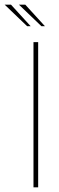

<svg xmlns="http://www.w3.org/2000/svg" viewBox="-73 -800 253 820"><path d="M70 -620H90V0H70ZM43 -688 -53 -780H-26L58 -688ZM104 -688 8 -780H35L119 -688Z"/></svg>

Font: Smooch Sans Thin
Style: Regular
Weight: 100
Designer: Robert E. Leuschke
Foundry: Robert E. Leuschke
Version: Version 1.010